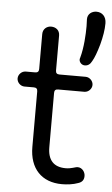

<svg xmlns="http://www.w3.org/2000/svg" viewBox="-53 -764 475 817"><g transform="rotate(5 184.0 -356.0)"><path d="M326 -517C335 -532 344 -556 354 -591C363 -625 368 -655 368 -682C368 -711 350 -728 326 -728C307 -728 288 -716 288 -693C288 -683 289 -673 289 -663C289 -627 286 -571 274 -528C273 -525 272 -522 272 -519C272 -509 281 -496 296 -496C309 -496 319 -503 326 -517ZM243 16C264 16 291 13 312 5C328 0 336 -10 336 -27C336 -44 323 -62 304 -62C293 -62 278 -53 253 -53C202 -53 176 -81 176 -136V-368C176 -379 181 -384 192 -384H304C321 -384 336 -399 336 -416C336 -433 321 -448 304 -448H192C181 -448 176 -453 176 -464V-613C176 -636 159 -648 139 -648C122 -648 104 -636 104 -613V-464C104 -453 99 -448 88 -448H48C31 -448 16 -433 16 -416C16 -399 31 -384 48 -384H88C99 -384 104 -379 104 -368V-131C104 -39 156 16 243 16Z"/></g></svg>

Font: Dongle Light
Style: Regular
Weight: 300
Designer: Yanghee Ryu
Foundry: Yanghee Ryu
Version: Version 2.000